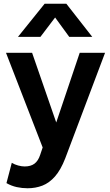

<svg xmlns="http://www.w3.org/2000/svg" viewBox="-20 -782 588 1026"><path d="M127.5 224Q98 224 69.5 217.8Q41 211.5 14.5 196.5L43 88Q58.5 97.5 77.5 102.5Q96.5 107.5 112 107.5Q144 107.5 164 92.8Q184 78 194.5 46L208 6L12 -500H151.5L280.5 -127.5L406 -500H541.5L328.5 64.5Q304.5 126 274 160.8Q243.5 195.5 206.8 209.8Q170 224 127.5 224ZM76 -585 218.5 -762H334.5L473 -585H350L274.5 -688.5L196 -585Z"/></svg>

Font: Geologica EX Med
Style: Regular
Weight: 500
Designer: Sindre Bremnes, Frode Helland
Foundry: Monokrom Skriftforlag AS
Version: Version 1.010;gftools[0.9.28]